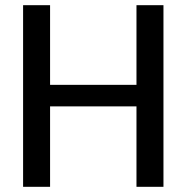

<svg xmlns="http://www.w3.org/2000/svg" viewBox="-20 -720 719 740"><path d="M173 -700V-393H506V-700H610V0H506V-310H173V0H69V-700Z"/></svg>

Font: Lopes Sans Medium
Style: Regular
Weight: 500
Designer: Gabriel Lam, Diego Maldonado
Foundry: TypeRant, Foresti Design
Version: Version 4.000